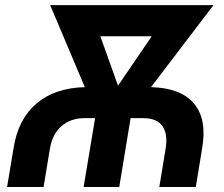

<svg xmlns="http://www.w3.org/2000/svg" viewBox="-20 -748 896 768"><path d="M8.3 0 34.7 -158.2Q53.2 -272.5 126.7 -334.5Q200.2 -396.5 319.3 -399.4L180.7 -727.5H834L584 -399.4Q702.6 -396.5 755.4 -334.5Q808.1 -272.5 789.1 -158.2L763.2 0H617.2L642.6 -153.8Q651.9 -211.9 629.6 -243.7Q607.4 -275.4 553.2 -275.4H502.4L457 0H314.5L360.4 -275.4H317.4Q263.2 -275.4 226.3 -243.7Q189.5 -211.9 179.7 -153.8L154.3 0ZM452.1 -405.3 586.9 -603H381.3Z"/></svg>

Font: Inter Display
Style: Bold Italic
Weight: 700
Italic angle: -9.39999°
Designer: Rasmus Andersson
Foundry: rsms
Version: Version 4.000;git-a52131595